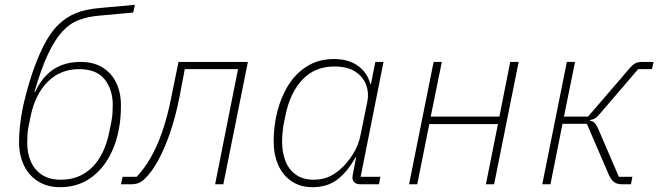

<svg xmlns="http://www.w3.org/2000/svg" viewBox="-20 -765 2733 797"><path d="M229 12Q176 12 137.5 -12.5Q99 -37 79 -79.5Q59 -122 59 -176Q59 -207 63 -243.5Q67 -280 75 -320Q89 -384 110.5 -450.5Q132 -517 160 -573Q188 -629 221 -661Q253 -693 294 -710Q335 -727 397 -732L540 -745L533 -713L391 -700Q345 -696 307.5 -682Q270 -668 239 -634.5Q208 -601 179.5 -540.5Q151 -480 123 -384H126Q156 -447 202.5 -477.5Q249 -508 316 -508Q368 -508 405.5 -485Q443 -462 462.5 -421.5Q482 -381 482 -328Q482 -302 480 -276.5Q478 -251 473 -227Q460 -158 427.5 -104Q395 -50 345 -19Q295 12 229 12ZM233 -19Q311 -19 363 -71Q415 -123 434 -219L443 -264Q446 -280 447 -296.5Q448 -313 448 -330Q448 -393 414.5 -435.5Q381 -478 308 -478Q231 -478 178.5 -426Q126 -374 107 -282L98 -237Q95 -222 94 -205.5Q93 -189 93 -171Q93 -129 108 -94.5Q123 -60 154 -39.5Q185 -19 233 -19Z M482 0 489 -31H547Q577 -62 604 -108Q631 -154 653 -217Q675 -280 691 -361L721 -508H1009L907 0H873L968 -478H747L725 -362Q708 -277 685 -211Q662 -145 636 -98Q610 -51 582 -24Q568 -10 554.5 -5Q541 0 522 0Z M1553 0H1477Q1460 0 1451.5 -7.5Q1443 -15 1443 -29Q1443 -34 1444 -38.5Q1445 -43 1446 -48L1458 -111H1455Q1424 -54 1382 -21Q1340 12 1277 12Q1227 12 1190.5 -12.5Q1154 -37 1135 -80Q1116 -123 1116 -178Q1116 -204 1118.5 -229.5Q1121 -255 1126 -280Q1140 -347 1171 -401.5Q1202 -456 1251.5 -488Q1301 -520 1366 -520Q1426 -520 1465 -492.5Q1504 -465 1517 -417H1520L1538 -508H1572L1477 -31H1559ZM1282 -19Q1315 -19 1341 -29.5Q1367 -40 1392 -62Q1420 -86 1444.5 -124Q1469 -162 1478 -211L1505 -344Q1512 -378 1500.5 -411Q1489 -444 1456.5 -466.5Q1424 -489 1368 -489Q1287 -489 1235.5 -434.5Q1184 -380 1165 -286L1156 -242Q1154 -227 1152.5 -211Q1151 -195 1151 -176Q1151 -133 1164.5 -97.5Q1178 -62 1207.5 -40.5Q1237 -19 1282 -19Z M1678 0 1780 -508H1814L1768 -281H2053L2098 -508H2133L2031 0H1997L2047 -250H1762L1712 0Z M2231 0 2333 -508H2367L2321 -281H2421L2594 -482Q2608 -498 2619 -503Q2630 -508 2646 -508H2693L2686 -478H2629L2472 -295Q2460 -280 2451.5 -274.5Q2443 -269 2430 -267L2429 -264Q2442 -262 2449.5 -253.5Q2457 -245 2465 -226L2549 -31H2605L2599 0H2562Q2542 0 2529.5 -9Q2517 -18 2508 -38L2416 -251H2315L2265 0Z"/></svg>

Font: IBM Plex Sans ExtraLight
Style: Italic
Weight: 250
Italic angle: -11.31°
Designer: Mike Abbink, Paul van der Laan, Pieter van Rosmalen
Foundry: Bold Monday
Version: Version 3.201